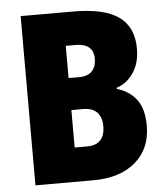

<svg xmlns="http://www.w3.org/2000/svg" viewBox="-52 -760 700 807"><g transform="rotate(-5 298.5 -357.0)"><path d="M286 -714Q418 -714 479 -670Q540 -626 540 -536Q540 -473 511 -432Q482 -391 441 -379V-374Q493 -359 523 -320Q553 -281 553 -209Q553 -112 487.5 -56Q422 0 309 0H65V-714ZM287 -437Q324 -437 342 -456Q360 -475 360 -509Q360 -573 283 -573H243V-437ZM243 -302V-144H295Q334 -144 352.5 -164.5Q371 -185 371 -224Q371 -259 352 -280.5Q333 -302 292 -302Z"/></g></svg>

Font: Noto Sans Bengali Condensed Black
Style: Regular
Weight: 900
Width: 3
Designer: Joana Ranito - Universal Thirst; Jelle Bosma - Monotype Design Team
Foundry: Universal Thirst ehf.
Version: Version 3.000; ttfautohint (v1.8.4.7-5d5b)